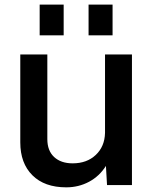

<svg xmlns="http://www.w3.org/2000/svg" viewBox="-20 -802 660 832"><path d="M151.9 -648.9V-782.2H255.9V-648.9ZM363.8 -648.9V-782.2H467.8V-648.9ZM267.1 9.8Q172.9 9.8 120.4 -42.5Q67.9 -94.7 67.9 -185.1V-565.9H185.1V-199.2Q185.1 -148.9 214.6 -121.6Q244.1 -94.2 294.9 -94.2Q356.4 -94.2 395 -130.6Q433.6 -167 435.1 -226.1V-565.9H551.8V0H443.8L439 -83Q411.1 -38.6 366 -14.4Q320.8 9.8 267.1 9.8Z"/></svg>

Font: BDO Grotesk Medium
Style: Regular
Weight: 500
Designer: Deni Anggara
Foundry: Lokal Container
Version: Version 2.000